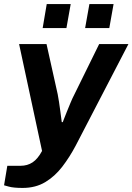

<svg xmlns="http://www.w3.org/2000/svg" viewBox="-47 -743 652 945"><path d="M64 182Q20 182 -3.5 175.5Q-27 169 -27 169L-11 73H54Q88 73 113.5 56Q139 39 160 0L47 -526H182L237 -279Q240 -264 243.5 -241Q247 -218 250 -195Q253 -172 255 -157Q257 -142 257 -142H262Q262 -142 267.5 -156.5Q273 -171 282 -193Q291 -215 300.5 -238Q310 -261 319 -278L441 -526H585L326 -27Q296 30 259.5 77.5Q223 125 175.5 153.5Q128 182 64 182ZM372 -605 393 -723H512L491 -605ZM163 -605 183 -723H301L280 -605Z"/></svg>

Font: Archivo VF Beta
Style: Italic
Weight: 400
Italic angle: -10°
Designer: Hector Gatti
Foundry: Omnibus-Type
Version: Version 1.002